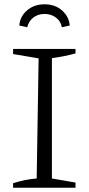

<svg xmlns="http://www.w3.org/2000/svg" viewBox="-20 -875 416 895"><path d="M41 0V-21Q69 -30 96.5 -35.5Q124 -41 151 -43L160 -603L41 -623V-647H332V-626Q307 -619 279.5 -613.5Q252 -608 222 -604V-43L332 -24V0ZM188 -855Q237 -855 269.5 -826Q302 -797 305 -756L268 -748Q264 -775 241.5 -792.5Q219 -810 188 -810Q156 -810 134.5 -792.5Q113 -775 107 -748L70 -756Q73 -798 106 -826.5Q139 -855 188 -855Z"/></svg>

Font: Piazzolla SC Light
Style: Regular
Weight: 300
Designer: Juan Pablo del Peral
Foundry: Huerta Tipografica
Version: Version 1.330